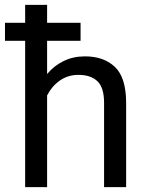

<svg xmlns="http://www.w3.org/2000/svg" viewBox="-20 -770 605 790"><path d="M311.5 -676.3V-602.1H173.8V-465.3Q202.1 -499.5 241.7 -518.8Q281.2 -538.1 329.6 -538.1Q407.7 -538.1 453.4 -494.1Q499 -450.2 499 -346.2V0H408.2V-347.2Q408.2 -409.2 381.1 -435.5Q354 -461.9 302.7 -461.9Q259.3 -461.9 226.1 -438.5Q192.9 -415 173.8 -377.4V0H83.5V-602.1H0.5V-676.3H83.5V-750H173.8V-676.3Z"/></svg>

Font: Vazirmatn UI
Style: Regular
Weight: 400
Designer: Saber Rastikerdar
Foundry: Saber Rastikerdar
Version: Version 33.003